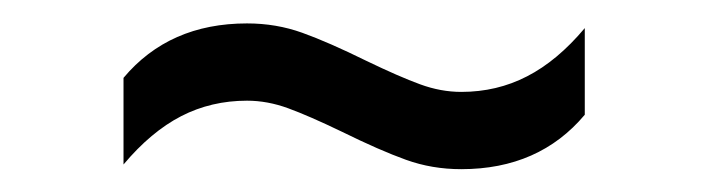

<svg xmlns="http://www.w3.org/2000/svg" viewBox="-20 -460 605 164"><path d="M272 -347.5Q244 -361 226.2 -367.5Q208.5 -374 191 -374Q160.5 -374 134.8 -360.8Q109 -347.5 85.5 -319.5V-393.5Q124.5 -440 191 -440Q216 -440 238.2 -432Q260.5 -424 293 -408Q321 -394.5 338.8 -388Q356.5 -381.5 374 -381.5Q404.5 -381.5 430.2 -394.8Q456 -408 479.5 -436V-362Q440.5 -315.5 374 -315.5Q349 -315.5 326.8 -323.5Q304.5 -331.5 272 -347.5Z"/></svg>

Font: Encode Sans Expanded
Style: Regular
Weight: 400
Width: 7
Designer: Multiple Designers
Foundry: Impallari Type
Version: Version 2.000